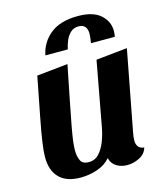

<svg xmlns="http://www.w3.org/2000/svg" viewBox="-113 -822 795 927"><g transform="rotate(-15 284.5 -358.5)"><path d="M176 20Q106 20 70 -16Q34 -52 34 -120Q34 -146 40.5 -192Q47 -238 62 -315Q77 -392 100 -510L255 -526Q234 -421 220 -350.5Q206 -280 197.5 -234.5Q189 -189 185.5 -161Q182 -133 182 -113Q182 -86 191.5 -64Q201 -42 233 -42Q264 -42 284.5 -64.5Q305 -87 317.5 -120Q330 -153 336 -185L396 -510L552 -526L476 -127Q474 -118 472.5 -106Q471 -94 471 -85Q471 -67 480 -55Q489 -43 509 -41Q500 -10 470 5Q440 20 409 20Q378 20 355 5.5Q332 -9 325 -37Q301 -8 260 6Q219 20 176 20ZM163 -594Q175 -656 224.5 -696.5Q274 -737 363 -737Q438 -737 475.5 -704Q513 -671 513 -622Q513 -609 510 -594H391Q393 -607 394.5 -619Q396 -631 396 -641Q396 -662 386 -675Q376 -688 353 -688Q329 -688 313 -673Q297 -658 288 -636.5Q279 -615 275 -594Z"/></g></svg>

Font: Sansita Swashed SemiBold
Style: Regular
Weight: 600
Designer: Pablo Cosgaya
Foundry: Omnibus-Type
Version: Version 1.003; ttfautohint (v1.8.3)